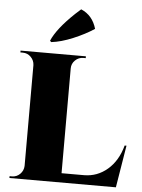

<svg xmlns="http://www.w3.org/2000/svg" viewBox="-62 -1002 777 1051"><g transform="rotate(5 326.5 -477.0)"><path d="M193 -761 186 -768Q215 -836 310 -926Q326 -941 341 -954Q405 -927 426 -854Q376 -821 311 -794Q246 -767 193 -761ZM43 -10Q69 -10 87.5 -28.5Q106 -47 107 -73V-627Q106 -653 87.5 -671.5Q69 -690 43 -690H30V-700H389V-690H376Q350 -690 331 -671.5Q312 -653 312 -627V-51H435Q508 -51 564 -99Q620 -147 643 -232H653L615 0H30V-10Z"/></g></svg>

Font: Cinzel Decorative Black
Style: Regular
Weight: 900
Designer: Natanael Gama
Version: Version 1.002;PS 001.002;hotconv 1.0.56;makeotf.lib2.0.21325